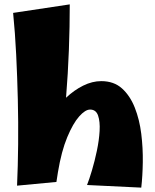

<svg xmlns="http://www.w3.org/2000/svg" viewBox="-20 -836 707 878"><path d="M626 22 378 10Q388 -15 400.5 -57Q413 -99 423 -146.5Q433 -194 435.5 -237Q438 -280 428.5 -307.5Q419 -335 392 -335Q370 -335 342 -303.5Q314 -272 287.5 -208.5Q261 -145 245 -49Q241 -26 238 -4L58 13Q62 -76 63 -176.5Q64 -277 61.5 -381Q59 -485 54 -586Q49 -687 40 -777L299 -816Q299 -715 295 -607.5Q291 -500 282 -389Q319 -424 360.5 -444.5Q402 -465 443 -465Q501 -465 538 -431.5Q575 -398 596.5 -343.5Q618 -289 626 -224Q634 -159 633 -94.5Q632 -30 626 22Z"/></svg>

Font: Marhey ExtraBold
Style: Regular
Weight: 800
Designer: Nur Syamsi & Bustanul Arifin
Foundry: Namelatype
Version: Version 1.000; ttfautohint (v1.8.4.7-5d5b)